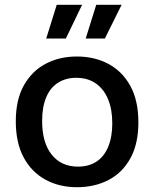

<svg xmlns="http://www.w3.org/2000/svg" viewBox="-20 -769 644 802"><path d="M302 13Q227 13 169 -19Q111 -51 78.5 -112Q46 -173 46 -262Q46 -353 80 -413Q114 -473 171.5 -503Q229 -533 301 -533Q375 -533 433 -502Q491 -471 524.5 -410Q558 -349 558 -258Q558 -168 524.5 -107.5Q491 -47 433 -17Q375 13 302 13ZM306 -73Q351 -73 383 -94Q415 -115 432 -156Q449 -197 449 -254Q449 -313 431 -355.5Q413 -398 379.5 -421Q346 -444 298 -444Q255 -444 222.5 -423.5Q190 -403 173 -362.5Q156 -322 156 -264Q156 -173 196 -123Q236 -73 306 -73ZM255 -608H173L217 -749H323ZM418 -608H338L382 -749H488Z"/></svg>

Font: Bricolage Grotesque 96pt ExtraBold Medium
Style: Regular
Weight: 500
Version: Version 1.001;gftools[0.9.33.dev8+g029e19f]